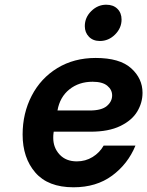

<svg xmlns="http://www.w3.org/2000/svg" viewBox="-20 -793 625 815"><path d="M76 -222Q76 -312 114.5 -386.5Q153 -461 223.5 -504Q294 -547 386 -547Q488 -547 536.5 -503.5Q585 -460 585 -399Q585 -357 562.5 -319.5Q540 -282 490.5 -258Q441 -234 365 -234H208L207 -226Q206 -220 206 -208Q206 -166 233 -137Q260 -108 306 -108Q343 -108 373 -126.5Q403 -145 420 -175H555Q523 -97 456 -47.5Q389 2 292 2Q184 2 130 -60.5Q76 -123 76 -222ZM361 -324Q411 -324 433.5 -343Q456 -362 456 -388Q456 -412 435.5 -429Q415 -446 373 -446Q315 -446 274.5 -413.5Q234 -381 224 -324ZM340 -682Q340 -719 367.5 -746Q395 -773 431 -773Q461 -773 478.5 -755.5Q496 -738 496 -710Q496 -674 468.5 -646.5Q441 -619 404 -619Q375 -619 357.5 -637Q340 -655 340 -682Z"/></svg>

Font: Be Vietnam
Style: Bold Italic
Weight: 700
Italic angle: -9.66701°
Designer: Gabriel Lam
Foundry: TypeRant
Version: Version 3.000